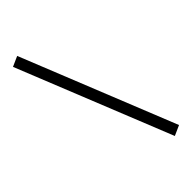

<svg xmlns="http://www.w3.org/2000/svg" viewBox="-289 -919 1078 1078"><g transform="rotate(-45 250.0 -380.0)"><path d="M96.2 -852.1 464.4 64.9 404.3 91.8 36.1 -825.2Z"/></g></svg>

Font: BIZ UDGothic
Style: Bold
Weight: 700
Monospace: yes
Designer: TypeBank Co., Ltd.
Foundry: Morisawa Inc.
Version: Version 1.05